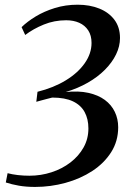

<svg xmlns="http://www.w3.org/2000/svg" viewBox="-20 -768 544 796"><path d="M125.5 7Q88.5 7 58.5 1.8Q28.5 -3.5 4 -11.5L11.5 -50Q30 -45 53.8 -42.2Q77.5 -39.5 102 -39.5Q149.5 -39.5 193.5 -53.8Q237.5 -68 272 -94.5Q306.5 -121 326.5 -156.8Q346.5 -192.5 346.5 -235.5Q346.5 -274.5 331 -303.2Q315.5 -332 282.5 -347.8Q249.5 -363.5 196.5 -363.5Q187 -361 174.2 -357.8Q161.5 -354.5 149.5 -351.2Q137.5 -348 130.5 -346L135.5 -387.5Q202 -404 252.5 -434.8Q303 -465.5 331.2 -505.8Q359.5 -546 359.5 -590Q359.5 -621 345.8 -642Q332 -663 308.5 -673.5Q285 -684 254.5 -684Q205 -684 161.5 -666.2Q118 -648.5 84.5 -623L69.5 -655.5Q93 -678.5 128 -699.8Q163 -721 207.5 -734.8Q252 -748.5 302 -748.5Q352 -748.5 391.8 -732.5Q431.5 -716.5 454.5 -685.8Q477.5 -655 477.5 -610.5Q477.5 -576 461.2 -542.5Q445 -509 415.2 -479Q385.5 -449 344 -425.2Q302.5 -401.5 252.5 -386.5Q306 -392 346.5 -383Q387 -374 414.5 -353.8Q442 -333.5 456 -304.2Q470 -275 470 -240.5Q470 -183 441 -137.2Q412 -91.5 362.8 -59.2Q313.5 -27 251.8 -10Q190 7 125.5 7Z"/></svg>

Font: Merriweather 96pt Medium
Style: Italic
Weight: 500
Italic angle: -7.8°
Version: Version 2.101